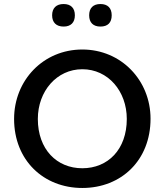

<svg xmlns="http://www.w3.org/2000/svg" viewBox="-20 -924 818 954"><path d="M389 10C582 10 728 -127 728 -334C728 -525 582 -678 389 -678C195 -678 50 -525 50 -333C50 -128 196 10 389 10ZM389 -88C262 -88 168 -182 168 -333C168 -471 262 -580 389 -580C517 -580 610 -471 610 -333C610 -181 516 -88 389 -88ZM479 -792C516 -792 535 -812 535 -848C535 -884 515 -904 479 -904C443 -904 423 -884 423 -848C423 -812 443 -792 479 -792ZM296 -792C332 -792 352 -812 352 -848C352 -884 332 -904 296 -904C260 -904 239 -884 239 -848C239 -812 260 -792 296 -792Z"/></svg>

Font: SN Pro Medium
Style: Regular
Weight: 500
Designer: Tobias Whetton
Foundry: Supernotes
Version: Version 1.003;Glyphs 3.3 (3324)